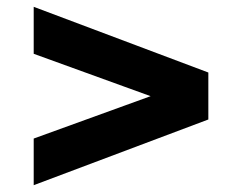

<svg xmlns="http://www.w3.org/2000/svg" viewBox="-20 -569 711 564"><path d="M79 -25V-162L501 -315V-258L79 -411V-549L592 -356V-218Z"/></svg>

Font: Nunito Sans 10pt SemiExpanded Black
Style: Regular
Weight: 900
Width: 6
Designer: Vernon Adams
Foundry: Vernon Adams
Version: Version 3.101;gftools[0.9.27]